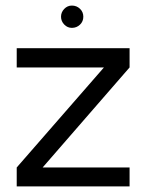

<svg xmlns="http://www.w3.org/2000/svg" viewBox="-20 -669 525 689"><path d="M445 -68V0H40V-68L353 -427H40V-496H445V-427L133 -68ZM279 -609Q279 -626 267 -637.5Q255 -649 238 -649Q222 -649 210.5 -637Q199 -625 199 -609Q199 -593 210.5 -581Q222 -569 238 -569Q255 -569 267 -580.5Q279 -592 279 -609Z"/></svg>

Font: Sulphur Point
Style: Regular
Weight: 400
Designer: Noponies / Dale Sattler
Foundry: Noponies
Version: Version 1.000; ttfautohint (v1.8)